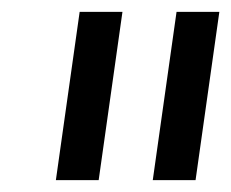

<svg xmlns="http://www.w3.org/2000/svg" viewBox="-20 -717 389 323"><path d="M74 -414 114 -697H186L146 -414ZM237 -414 277 -697H349L309 -414Z"/></svg>

Font: Hanken Grotesk
Style: Italic
Weight: 400
Italic angle: -8°
Designer: Alfredo Marco Pradil
Foundry: Hanken Design Co.
Version: Version 3.013